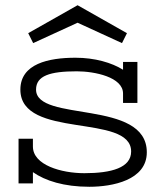

<svg xmlns="http://www.w3.org/2000/svg" viewBox="-20 -702 621 735"><path d="M106 0V-43C153 -10 225 13 322 13C410 13 542 -12 542 -119C542 -324 118 -232 118 -359C118 -412 171 -429 274 -429C342 -429 451 -407 451 -344V-308H506V-465H451V-435C408 -462 343 -481 269 -481C166 -481 58 -458 58 -359C58 -167 482 -270 482 -122C482 -60 407 -39 303 -39C215 -39 106 -70 106 -141V-171H51V0ZM466 -575 277 -682 88 -575 107 -537 277 -615 447 -537Z"/></svg>

Font: Stint Ultra Expanded
Style: Regular
Weight: 400
Width: 7
Designer: Astigmatic (AOETI)
Foundry: Astigmatic (AOETI)
Version: Version 1.000